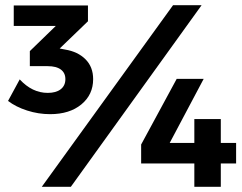

<svg xmlns="http://www.w3.org/2000/svg" viewBox="-20 -720 931 740"><path d="M339 -415Q339 -355 293.5 -317.5Q248 -280 173 -280Q128 -280 84.5 -294Q41 -308 11 -331L56 -414Q104 -362 164 -362Q196 -362 214 -376Q232 -390 232 -415Q232 -439 214.5 -452Q197 -465 164 -465H95V-523L195 -620H33V-699H319V-638L210 -533L231 -529Q280 -521 309.5 -491.5Q339 -462 339 -415ZM647 -700H757L253 0H141ZM661 -416H765L634 -169H729V-261H831V-169H890V-90H831V0H729V-90H524V-163Z"/></svg>

Font: Argentum Sans SemiBold
Style: Regular
Weight: 600
Designer: Julieta Ulanovsky (Modified by Cristiano Sobral)
Foundry: Julieta Ulanovsky
Version: Version 5.001;November 22, 2018;FontCreator 11.5.0.2425 64-b